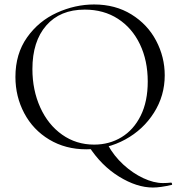

<svg xmlns="http://www.w3.org/2000/svg" viewBox="-20 -656 806 859"><path d="M709 163Q727 163 745 161H746Q748 161 749.5 165.5Q751 170 749 171Q698 183 664 183Q592 183 512.5 134Q433 85 377 -2L463 -7Q490 42 532 80.5Q574 119 621 141Q668 163 709 163ZM49 -312Q49 -415 101 -488.5Q153 -562 234.5 -599Q316 -636 401 -636Q496 -636 568 -591.5Q640 -547 678.5 -474Q717 -401 717 -319Q717 -228 669 -152Q621 -76 540.5 -32Q460 12 366 12Q273 12 200.5 -31.5Q128 -75 88.5 -149.5Q49 -224 49 -312ZM641 -291Q641 -385 606 -458Q571 -531 507.5 -572Q444 -613 359 -613Q249 -613 187 -542Q125 -471 125 -347Q125 -253 160 -175.5Q195 -98 258 -53.5Q321 -9 401 -9Q469 -9 523.5 -42Q578 -75 609.5 -138.5Q641 -202 641 -291Z"/></svg>

Font: Cormorant SC
Style: Regular
Weight: 400
Designer: Christian Thalmann (Catharsis Fonts)
Foundry: Catharsis Fonts
Version: Version 4.000